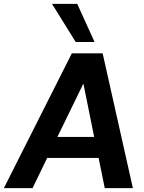

<svg xmlns="http://www.w3.org/2000/svg" viewBox="-53 -977 747 997"><path d="M-33 0 320 -700H480L637 0H491L459 -157H192L116 0ZM245 -266H436L380 -543ZM340 -759 217 -957H348L438 -759Z"/></svg>

Font: Host Grotesk ExtraBold
Style: Italic
Weight: 800
Italic angle: -8°
Designer: Doğukan Karapınar
Foundry: Element Type
Version: Version 1.003; ttfautohint (v1.8.4.7-5d5b)